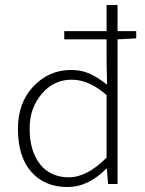

<svg xmlns="http://www.w3.org/2000/svg" viewBox="-20 -739 584 771"><path d="M251 12Q159 12 105.5 -49Q52 -110 52 -222Q52 -327 114.5 -392.5Q177 -458 265 -458Q306 -458 338 -444Q370 -430 410 -399L408 -487V-581H238V-614H408V-719H452V-614H527V-585L452 -581V0H414L409 -62H407Q335 12 251 12ZM257 -27Q329 -27 408 -106V-357Q338 -419 268 -419Q196 -419 147.5 -362Q99 -305 99 -223Q99 -133 140.5 -80Q182 -27 257 -27Z"/></svg>

Font: Toshiba Sans Light
Style: Regular
Weight: 300
Designer: Paul D. Hunt
Foundry: Toshiba Corporation
Version: Version 2.020;PS 2.0;hotconv 1.0.86;makeotf.lib2.5.63406